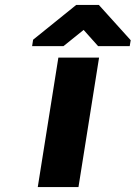

<svg xmlns="http://www.w3.org/2000/svg" viewBox="-20 -763 553 783"><path d="M111 -575H239L321 -641L380 -575H509L513 -599L383 -743H291L115 -601ZM134 0H300L384 -528H218Z"/></svg>

Font: Asimov Pro
Style: UltObl
Weight: 900
Designer: Google
Version: Version 2.000980; 2014